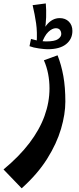

<svg xmlns="http://www.w3.org/2000/svg" viewBox="-100 -714 446 1090"><path d="M23 355 -80 248Q9.2 174.2 67 98.1Q124.8 22 152.9 -55.9Q181 -133.8 181 -212Q181 -254.5 173.2 -294.6Q165.5 -334.8 149.2 -371.8L226.8 -400Q248.2 -345.8 259.6 -282.4Q271 -219 271 -137.2Q271 -66.2 246.5 17.4Q222 101 167.6 187.6Q113.2 274.2 23 355ZM169.8 -434.5Q153.2 -434.5 121.1 -439Q89 -443.5 67.5 -451.8L76 -493Q88.2 -489 109.8 -484.2Q131.2 -479.5 160.8 -478.8Q211 -478.8 229.4 -492Q247.8 -505.2 247.8 -520.5Q247.8 -535.2 240.1 -544.5Q232.5 -553.8 217 -553.8Q196.5 -553.8 174.1 -532.6Q151.8 -511.5 135.5 -463L120.2 -469.5Q131.8 -530.8 163.8 -571Q195.8 -611.2 239 -611.2Q271.2 -611.2 291.1 -591.1Q311 -571 311 -538.5Q311 -492 275.1 -463.2Q239.2 -434.5 169.8 -434.5ZM108 -469Q112.2 -531.8 105 -581.5Q97.8 -631.2 85.2 -684.8L160 -694.5Q163.2 -657.2 161.9 -616.2Q160.5 -575.2 153.6 -536.5Q146.8 -497.8 132.8 -466.5Z"/></svg>

Font: Marhey Light
Style: Regular
Weight: 300
Designer: Nur Syamsi & Bustanul Arifin
Foundry: Namelatype
Version: Version 1.000